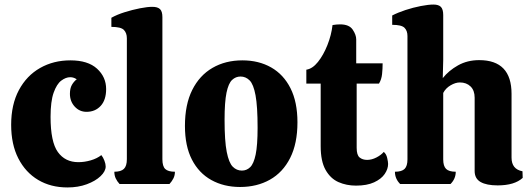

<svg xmlns="http://www.w3.org/2000/svg" viewBox="-20 -808 2334 843"><path d="M276 15Q203 15 147.5 -18Q92 -51 60.5 -112.5Q29 -174 29 -260Q29 -349 63 -412.5Q97 -476 156 -509.5Q215 -543 289 -543Q366 -543 406 -506.5Q446 -470 446 -417Q446 -369 422 -343Q398 -317 360 -317Q329 -317 308 -340Q287 -363 287 -396Q287 -420 295.5 -435Q304 -450 317 -460Q307 -466 300.5 -467.5Q294 -469 288 -469Q269 -469 249 -454Q229 -439 215.5 -401Q202 -363 202 -295Q202 -185 234 -140.5Q266 -96 324 -96Q351 -96 378.5 -104Q406 -112 425 -127Q433 -117 438.5 -102.5Q444 -88 444 -77Q444 -56 421.5 -34.5Q399 -13 361 1Q323 15 276 15Z M505 0Q494 -12 488 -25Q482 -38 482 -54Q511 -54 524 -66.5Q537 -79 537 -109V-640Q537 -663 524 -676.5Q511 -690 469 -690V-730Q494 -744 527.5 -754.5Q561 -765 594 -771.5Q627 -778 649 -778Q672 -778 682.5 -768Q693 -758 693 -733V-109Q693 -78 705.5 -66Q718 -54 748 -54Q748 -38 741.5 -25Q735 -12 724 0Z M1034 13Q963 13 908 -17.5Q853 -48 822.5 -107.5Q792 -167 792 -255Q792 -349 824 -413Q856 -477 913 -510Q970 -543 1044 -543Q1116 -543 1170.5 -512Q1225 -481 1255.5 -420.5Q1286 -360 1286 -271Q1286 -178 1254 -114.5Q1222 -51 1165 -19Q1108 13 1034 13ZM1042 -59Q1063 -59 1078.5 -74Q1094 -89 1102.5 -129.5Q1111 -170 1111 -247Q1111 -341 1102 -389.5Q1093 -438 1076 -455Q1059 -472 1036 -472Q1015 -472 999 -457Q983 -442 974.5 -401Q966 -360 966 -282Q966 -189 975.5 -141Q985 -93 1002 -76Q1019 -59 1042 -59Z M1543 7Q1501 7 1466 -8.5Q1431 -24 1409.5 -62Q1388 -100 1388 -166V-441H1325V-502Q1352 -506 1376 -536Q1400 -566 1417.5 -610Q1435 -654 1440 -698Q1458 -701 1473 -701Q1513 -701 1528.5 -678Q1544 -655 1544 -635V-530H1660Q1660 -506 1657.5 -482.5Q1655 -459 1644 -441H1546V-159Q1546 -127 1559 -116.5Q1572 -106 1592 -106Q1612 -106 1632.5 -116.5Q1653 -127 1665 -141Q1676 -132 1680 -114.5Q1684 -97 1684 -88Q1684 -66 1669 -44Q1654 -22 1622.5 -7.5Q1591 7 1543 7Z M2165 6Q2116 6 2090 -9Q2064 -24 2064 -57V-379Q2064 -411 2046 -428.5Q2028 -446 1999 -446Q1980 -446 1958.5 -433.5Q1937 -421 1926 -400V-108Q1926 -79 1938.5 -66.5Q1951 -54 1981 -54Q1981 -23 1958 0H1737Q1714 -23 1714 -54Q1744 -54 1756.5 -66.5Q1769 -79 1769 -108V-650Q1769 -673 1756 -686Q1743 -699 1702 -699V-740Q1727 -753 1760.5 -764Q1794 -775 1827.5 -781.5Q1861 -788 1883 -788Q1906 -788 1916 -777.5Q1926 -767 1926 -742V-545L1924 -465Q1950 -498 1991 -521Q2032 -544 2084 -544Q2226 -544 2226 -396V-116Q2226 -65 2274 -56L2275 -27Q2239 6 2165 6Z"/></svg>

Font: Calistoga
Style: Regular
Weight: 400
Designer: Yvonne Schuttler, Eben Sorkin
Foundry: www.sorkintype.com
Version: Version 1.010; ttfautohint (v1.8.4.7-5d5b)